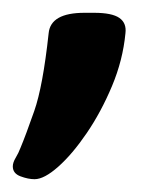

<svg xmlns="http://www.w3.org/2000/svg" viewBox="-57 -158 255 300"><path d="M-3 122Q-13 122 -25 117.5Q-37 113 -37 102Q-37 96 -32.5 88.5Q-28 81 -25 73Q-17 54 -3.5 15.5Q10 -23 19 -106Q22 -138 75 -138H90Q118 -138 129.5 -130Q141 -122 139 -106Q135 -64 118 -23.5Q101 17 78.5 50Q56 83 34 102.5Q12 122 -3 122Z"/></svg>

Font: Asap Condensed Condensed SemiBold
Style: Italic
Weight: 600
Width: 3
Italic angle: -6°
Designer: Pablo Cosgaya
Foundry: Omnibus-Type
Version: Version 3.001; ttfautohint (v1.8.4.7-5d5b)